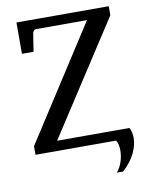

<svg xmlns="http://www.w3.org/2000/svg" viewBox="-91 -738 757 964"><g transform="rotate(-10 287.5 -256.0)"><path d="M411.1 -621.1H150.9Q144 -621.1 139.9 -616.2Q135.7 -611.3 133.8 -604L119.1 -511.2H60.1V-670.9H530.8V-625L158.2 -50.8H527.3Q539.1 -27.3 539.1 2Q539.1 38.6 519.3 79.8Q499.5 121.1 457.5 159.2H425.3Q434.6 148.9 441.7 135.7Q448.7 122.6 453.4 108.2Q458 93.8 460.2 79.1Q462.4 64.5 462.4 50.8Q462.4 35.2 459.2 21.7Q456.1 8.3 449.7 0H39.1V-43.9Z"/></g></svg>

Font: Charis SIL Eur
Style: Regular
Weight: 400
Foundry: SIL International
Version: Version 5.000